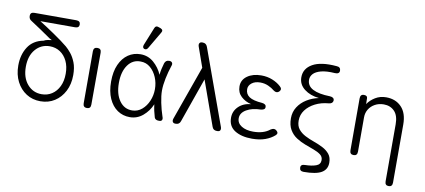

<svg xmlns="http://www.w3.org/2000/svg" viewBox="-80 -1034 3387 1531"><g transform="rotate(10 1613.5 -268.5)"><path d="M269 11Q205 11 155 -21Q105 -53 76 -109.5Q47 -166 47 -240Q47 -327 87.5 -390Q128 -453 211 -469Q225 -477 244 -480.5Q263 -484 275 -485Q268 -488 256 -495Q219 -521 174 -551.5Q129 -582 90 -607Q68 -619 68 -646Q68 -675 101 -675H440Q473 -675 473 -646Q473 -618 440 -618H159Q182 -604 214 -583Q246 -562 280.5 -538.5Q315 -515 345 -493Q375 -471 394 -455Q414 -438 436.5 -410.5Q459 -383 475.5 -341.5Q492 -300 492 -240Q492 -166 463 -109.5Q434 -53 384 -21Q334 11 269 11ZM269 -46Q316 -46 352.5 -70Q389 -94 410 -137.5Q431 -181 431 -240Q431 -299 410 -342.5Q389 -386 352.5 -410Q316 -434 269 -434Q199 -434 153.5 -381.5Q108 -329 108 -240Q108 -152 153.5 -99Q199 -46 269 -46Z M645 0Q613 0 613 -33V-454Q613 -487 645 -487Q676 -487 676 -454L675 -33Q675 0 645 0Z M993 12Q937 12 893 -18Q849 -48 823.5 -105Q798 -162 798 -242Q798 -323 823.5 -380Q849 -437 893 -467Q937 -497 993 -497Q1054 -497 1099.5 -457.5Q1145 -418 1169 -362Q1171 -385 1176.5 -410Q1182 -435 1189 -458Q1198 -485 1226 -485Q1243 -485 1250 -474.5Q1257 -464 1250 -447Q1233 -397 1221.5 -341Q1210 -285 1210 -242Q1210 -200 1221.5 -144Q1233 -88 1250 -38Q1257 -21 1252 -10.5Q1247 0 1232 0H1226Q1198 0 1191 -20Q1175 -72 1169 -123Q1145 -66 1099 -27Q1053 12 993 12ZM1004 -44Q1048 -45 1081.5 -73.5Q1115 -102 1134 -147Q1153 -192 1153 -242Q1153 -293 1134 -338Q1115 -383 1081.5 -411.5Q1048 -440 1004 -440Q939 -442 900 -387.5Q861 -333 861 -242Q861 -152 900 -97.5Q939 -43 1004 -44ZM1043 -557Q1032 -538 1013 -544Q996 -552 1004 -575L1063 -721Q1072 -745 1096 -735L1113 -729Q1139 -718 1124 -695Z M1360 0Q1345 0 1339 -10.5Q1333 -21 1339 -38L1495 -476L1438 -637Q1432 -654 1438 -664.5Q1444 -675 1459 -675H1464Q1492 -675 1502 -648L1723 -38Q1729 -21 1723.5 -10.5Q1718 0 1702 0H1696Q1667 0 1658 -27L1529 -388L1402 -27Q1393 0 1365 0Z M1983 12Q1897 12 1843.5 -21.5Q1790 -55 1790 -124Q1790 -177 1828 -214.5Q1866 -252 1929 -258Q1881 -269 1847 -300.5Q1813 -332 1813 -382Q1813 -435 1857.5 -466.5Q1902 -498 1970 -498Q2019 -498 2060 -481.5Q2101 -465 2129 -439Q2154 -418 2132 -396Q2112 -378 2087 -397Q2067 -414 2037 -427.5Q2007 -441 1972 -441Q1929 -441 1903 -420.5Q1877 -400 1877 -371Q1877 -331 1909 -309.5Q1941 -288 2014 -283Q2047 -279 2047 -255Q2047 -232 2013 -229Q1943 -228 1897 -201Q1851 -174 1851 -131Q1851 -91 1887.5 -68Q1924 -45 1982 -45Q2067 -45 2117 -86Q2144 -103 2162 -88Q2187 -68 2166 -49Q2135 -21 2089.5 -4.5Q2044 12 1983 12Z M2435 201Q2402 201 2402 172Q2401 145 2437 145Q2490 144 2525 131.5Q2560 119 2560 84Q2560 57 2538.5 40.5Q2517 24 2483 11.5Q2449 -1 2410.5 -15.5Q2372 -30 2338 -52Q2304 -74 2282.5 -110.5Q2261 -147 2261 -203Q2261 -254 2287 -294.5Q2313 -335 2356.5 -362Q2400 -389 2453 -400Q2382 -407 2334 -444Q2286 -481 2286 -539Q2286 -610 2353 -648Q2420 -686 2548 -675Q2581 -674 2581 -643Q2580 -616 2544 -618Q2475 -623 2432 -611.5Q2389 -600 2369.5 -578.5Q2350 -557 2350 -531Q2350 -481 2398 -456Q2446 -431 2537 -429Q2572 -427 2572 -401Q2570 -375 2538 -372Q2477 -367 2429 -342.5Q2381 -318 2353 -280.5Q2325 -243 2325 -195Q2325 -152 2346.5 -125.5Q2368 -99 2402 -81.5Q2436 -64 2474.5 -50.5Q2513 -37 2547 -19.5Q2581 -2 2602.5 24.5Q2624 51 2624 94Q2624 148 2579.5 174.5Q2535 201 2435 201Z M2804 0Q2773 0 2773 -33V-453Q2773 -487 2802 -487Q2831 -487 2831 -465L2832 -418Q2855 -452 2893.5 -475.5Q2932 -499 2981 -499Q3058 -499 3105 -450Q3152 -401 3152 -309V162Q3152 195 3122 195Q3092 195 3092 162V-300Q3092 -371 3058.5 -405.5Q3025 -440 2972 -440Q2932 -440 2900.5 -422.5Q2869 -405 2851.5 -376Q2834 -347 2834 -311V-33Q2834 0 2804 0Z"/></g></svg>

Font: Shin Retro Maru Gothic Regular
Style: Regular
Weight: 400
Designer: Iose
Foundry: Typographish
Version: Version 1.002